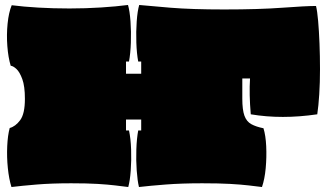

<svg xmlns="http://www.w3.org/2000/svg" viewBox="-20 -734 1313 771"><path d="M26 17Q16 -15 11.5 -59Q7 -103 9 -147Q11 -191 19 -220Q42 -226 61 -251.5Q80 -277 80 -337Q80 -388 69.5 -416.5Q59 -445 46 -457Q33 -469 23 -470Q13 -503 9.5 -548.5Q6 -594 10.5 -639Q15 -684 27 -713Q74 -707 133.5 -703.5Q193 -700 259 -700Q324 -700 386 -704Q448 -708 494 -714Q501 -690 504 -648.5Q507 -607 505.5 -563Q504 -519 498 -487H486V-438H547V-487H535Q529 -519 527.5 -563Q526 -607 529 -648.5Q532 -690 539 -714Q579 -710 664.5 -703Q750 -696 880 -696Q1020 -696 1114 -703Q1208 -710 1249 -710Q1254 -690 1257.5 -650Q1261 -610 1263 -559.5Q1265 -509 1265 -456Q1265 -403 1262 -355.5Q1259 -308 1254 -275Q1111 -254 987 -275Q980 -356 984 -419H953V-338Q953 -293 961.5 -269.5Q970 -246 989 -235.5Q1008 -225 1038 -219Q1047 -190 1049 -146.5Q1051 -103 1047 -59Q1043 -15 1032 17Q1008 14 978 10.5Q948 7 904 4.5Q860 2 792 2Q709 2 645 7Q581 12 538 17Q532 -8 529 -49Q526 -90 527.5 -134Q529 -178 535 -210H547V-254H486V-210H498Q505 -178 506.5 -134Q508 -90 505 -49Q502 -8 495 17Q471 14 442 10.5Q413 7 371.5 4.5Q330 2 266 2Q187 2 127 7Q67 12 26 17Z"/></svg>

Font: Oi
Style: Regular
Weight: 400
Designer: Kostas Bartsokas, Mohamad Dakak
Foundry: Foundry5
Version: Version 4.000